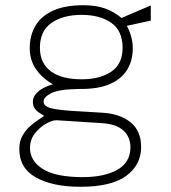

<svg xmlns="http://www.w3.org/2000/svg" viewBox="-20 -545 656 736"><path d="M288 171Q182.5 171 118.2 135.5Q54 100 54 26Q54 -3.5 66.2 -25Q78.5 -46.5 95.8 -61.8Q113 -77 128.2 -86.5Q143.5 -96 149 -101Q139.5 -107 129.5 -113.5Q119.5 -120 112.8 -129.8Q106 -139.5 106 -155Q106 -176 125.8 -193.5Q145.5 -211 183 -222Q143 -244 118.5 -279Q94 -314 94 -360Q94 -409.5 116.2 -446.8Q138.5 -484 184 -504.5Q229.5 -525 299 -525Q347 -525 381.5 -513Q416 -501 446 -476Q451 -478.5 466.8 -485.2Q482.5 -492 502 -500.2Q521.5 -508.5 537.2 -515.2Q553 -522 558 -524V-466L466 -446Q476.5 -427.5 482.8 -405Q489 -382.5 489 -360Q489 -313.5 467.8 -278.2Q446.5 -243 402.8 -223.5Q359 -204 292 -204Q289 -204 286.5 -204Q284 -204 281 -204Q204 -202.5 175.5 -187.5Q147 -172.5 147 -156Q147 -139.5 169.5 -132Q192 -124.5 254 -120Q276.5 -118.5 305.5 -117Q334.5 -115.5 371 -113Q438.5 -109.5 479.8 -76.8Q521 -44 521 19Q521 87 464 129Q407 171 288 171ZM297 134Q379.5 134 429.8 105.8Q480 77.5 480 19Q480 -19.5 453.2 -44.5Q426.5 -69.5 370 -73L198 -84Q182.5 -85 158 -71.8Q133.5 -58.5 114.2 -34.2Q95 -10 95 22Q95 72 144.5 103Q194 134 297 134ZM293 -241Q363.5 -241 406.8 -270.5Q450 -300 450 -362Q450 -426.5 406.8 -457.2Q363.5 -488 293 -488Q221 -488 177 -457Q133 -426 133 -362Q133 -303 174.5 -272Q216 -241 293 -241Z"/></svg>

Font: Public Sans Thin
Style: Regular
Weight: 100
Designer: The Public Sans project authors (U.S. Web Design System). Libre Franklin designed by Pablo Impallari and Rodrigo Fuenzal
Version: Version 1.008